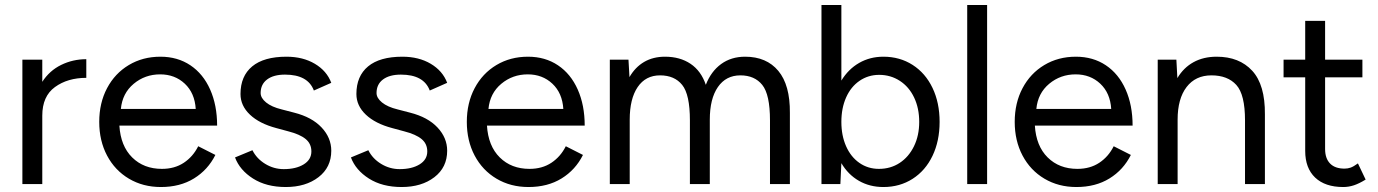

<svg xmlns="http://www.w3.org/2000/svg" viewBox="-20 -740 5541 772"><path d="M70 -500H150V-411Q179 -456 226 -479Q273 -502 327 -502V-427Q252 -427 201 -390Q150 -353 150 -275V0H70Z M379 -250Q379 -326 410.5 -385.5Q442 -445 498 -478.5Q554 -512 625 -512Q694 -512 745.5 -477.5Q797 -443 825 -380Q853 -317 853 -235H460Q465 -153 511.5 -107Q558 -61 631 -61Q682 -61 719 -85.5Q756 -110 777 -152L846 -117Q816 -57 760 -22.5Q704 12 627 12Q555 12 498.5 -21.5Q442 -55 410.5 -114.5Q379 -174 379 -250ZM767 -302Q763 -366 723 -403.5Q683 -441 624 -441Q563 -441 517.5 -403Q472 -365 466 -302Z M925 -107 995 -136Q1012 -102 1046.5 -81Q1081 -60 1121 -60Q1170 -60 1201 -79Q1232 -98 1232 -131Q1232 -162 1209 -181Q1186 -200 1139 -212L1091 -225Q1023 -243 985 -279Q947 -315 947 -362Q947 -434 994 -473Q1041 -512 1132 -512Q1198 -512 1246 -483.5Q1294 -455 1312 -407L1242 -376Q1218 -440 1126 -440Q1080 -440 1054 -420.5Q1028 -401 1028 -366Q1028 -346 1050 -328Q1072 -310 1113 -300L1163 -287Q1234 -269 1273 -227.5Q1312 -186 1312 -134Q1312 -67 1260.5 -27.5Q1209 12 1129 12Q1051 12 997.5 -22Q944 -56 925 -107Z M1391 -107 1461 -136Q1478 -102 1512.5 -81Q1547 -60 1587 -60Q1636 -60 1667 -79Q1698 -98 1698 -131Q1698 -162 1675 -181Q1652 -200 1605 -212L1557 -225Q1489 -243 1451 -279Q1413 -315 1413 -362Q1413 -434 1460 -473Q1507 -512 1598 -512Q1664 -512 1712 -483.5Q1760 -455 1778 -407L1708 -376Q1684 -440 1592 -440Q1546 -440 1520 -420.5Q1494 -401 1494 -366Q1494 -346 1516 -328Q1538 -310 1579 -300L1629 -287Q1700 -269 1739 -227.5Q1778 -186 1778 -134Q1778 -67 1726.5 -27.5Q1675 12 1595 12Q1517 12 1463.5 -22Q1410 -56 1391 -107Z M1857 -250Q1857 -326 1888.5 -385.5Q1920 -445 1976 -478.5Q2032 -512 2103 -512Q2172 -512 2223.5 -477.5Q2275 -443 2303 -380Q2331 -317 2331 -235H1938Q1943 -153 1989.5 -107Q2036 -61 2109 -61Q2160 -61 2197 -85.5Q2234 -110 2255 -152L2324 -117Q2294 -57 2238 -22.5Q2182 12 2105 12Q2033 12 1976.5 -21.5Q1920 -55 1888.5 -114.5Q1857 -174 1857 -250ZM2245 -302Q2241 -366 2201 -403.5Q2161 -441 2102 -441Q2041 -441 1995.5 -403Q1950 -365 1944 -302Z M2432 -500H2507L2511 -430Q2534 -470 2570 -491Q2606 -512 2654 -512Q2714 -512 2756.5 -483.5Q2799 -455 2818 -399Q2839 -453 2879.5 -482.5Q2920 -512 2976 -512Q3062 -512 3109.5 -455Q3157 -398 3156 -286V0H3076V-256Q3076 -360 3045 -398.5Q3014 -437 2957 -437Q2899 -437 2866.5 -390Q2834 -343 2834 -259V0H2754V-256Q2754 -360 2723 -398.5Q2692 -437 2634 -437Q2576 -437 2544 -390Q2512 -343 2512 -259V0H2432Z M3283 -720H3363V-416Q3391 -462 3434.5 -487Q3478 -512 3532 -512Q3598 -512 3649.5 -479Q3701 -446 3729.5 -386.5Q3758 -327 3758 -250Q3758 -173 3729.5 -113.5Q3701 -54 3649.5 -21Q3598 12 3532 12Q3477 12 3433.5 -13Q3390 -38 3363 -84L3359 0H3283ZM3514 -61Q3561 -61 3597.5 -85Q3634 -109 3655 -152Q3676 -195 3676 -250Q3676 -305 3655.5 -348Q3635 -391 3598 -415Q3561 -439 3515 -439Q3471 -439 3436 -415Q3401 -391 3382 -348Q3363 -305 3363 -250Q3363 -195 3382 -152Q3401 -109 3435.5 -85Q3470 -61 3514 -61Z M3869 -720H3949V0H3869Z M4060 -250Q4060 -326 4091.5 -385.5Q4123 -445 4179 -478.5Q4235 -512 4306 -512Q4375 -512 4426.5 -477.5Q4478 -443 4506 -380Q4534 -317 4534 -235H4141Q4146 -153 4192.5 -107Q4239 -61 4312 -61Q4363 -61 4400 -85.5Q4437 -110 4458 -152L4527 -117Q4497 -57 4441 -22.5Q4385 12 4308 12Q4236 12 4179.5 -21.5Q4123 -55 4091.5 -114.5Q4060 -174 4060 -250ZM4448 -302Q4444 -366 4404 -403.5Q4364 -441 4305 -441Q4244 -441 4198.5 -403Q4153 -365 4147 -302Z M4635 -500H4710L4714 -426Q4739 -468 4779 -490Q4819 -512 4872 -512Q4963 -512 5015 -455.5Q5067 -399 5066 -280V0H4986V-256Q4986 -360 4951 -398.5Q4916 -437 4851 -437Q4787 -437 4751 -390Q4715 -343 4715 -259V0H4635Z M5228 -133V-429H5141V-500H5228V-656H5308V-500H5458V-429H5308V-141Q5308 -103 5328 -82.5Q5348 -62 5386 -62Q5399 -62 5410.5 -66Q5422 -70 5440 -83L5471 -18Q5445 -2 5424 5Q5403 12 5381 12Q5308 12 5268 -26Q5228 -64 5228 -133Z"/></svg>

Font: Oak Sans
Style: Regular
Weight: 400
Designer: Erik Kennedy, Walven
Foundry: Erik Kennedy, Walven
Version: Version 1.000